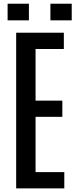

<svg xmlns="http://www.w3.org/2000/svg" viewBox="-20 -1040 416 1060"><path d="M69.3 0V-859.4H332.5V-769.5H176.3V-484.4H324.2V-395H176.3V-89.8H335V0ZM258.3 -927.7V-1019.5H376V-927.7ZM22 -927.7V-1019.5H139.6V-927.7Z"/></svg>

Font: Antonio Medium
Style: Regular
Weight: 500
Designer: Vernon Adams
Foundry: Vernon Adams
Version: Version 1.002